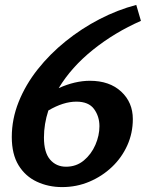

<svg xmlns="http://www.w3.org/2000/svg" viewBox="-20 -750 594 782"><path d="M535 -730 554 -665Q447 -618 359 -547.5Q271 -477 219 -391Q252 -406 284 -413.5Q316 -421 346 -421Q426 -421 473.5 -377Q521 -333 521 -265Q521 -208 498.5 -158Q476 -108 436 -70Q396 -32 344 -10Q292 12 233 12Q177 12 130 -10Q83 -32 55.5 -77Q28 -122 28 -192Q28 -265 56 -335Q84 -405 133.5 -467.5Q183 -530 247.5 -582Q312 -634 385.5 -672Q459 -710 535 -730ZM159 -190Q159 -129 184 -100Q209 -71 249 -71Q291 -71 321.5 -96.5Q352 -122 368.5 -160Q385 -198 385 -236Q385 -276 363 -306Q341 -336 291 -336Q238 -336 177 -300Q159 -245 159 -190Z"/></svg>

Font: Rosario
Style: Bold Italic
Weight: 700
Italic angle: -8.05°
Designer: Hector Gatti
Foundry: Omnibus Type
Version: Version 1.101; ttfautohint (v1.8.1.43-b0c9)